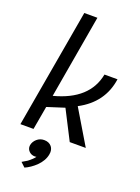

<svg xmlns="http://www.w3.org/2000/svg" viewBox="-167 -759 760 1046"><g transform="rotate(20 213.0 -236.5)"><path d="M392 0H299L213 -168L113 -136L89 0H13L133 -688H209L125.5 -205Q321.5 -256 351 -410.5H426.5Q406.5 -269.5 273 -199ZM114.5 215 89 191Q104 183 118.5 173.5Q146.5 152 156 137.5L147 138.5Q127 138.5 114 126Q101 113.5 101 97L101.5 89.5Q105.5 68 123.2 52.5Q141 37 165 37Q193 37 208 55Q219 68.5 219 88L217.5 101.5Q211 138.5 177.5 172Q147.5 200.5 114.5 215Z"/></g></svg>

Font: Lucymar Sans
Style: Italic
Weight: 400
Italic angle: -10°
Foundry: The League of Moveable Type (original font) / Main changes by Cristiano Sobral with portions from Mirco Monsees
Version: Version 2.00;August 30, 2020;FontCreator 13.0.0.2681 64-bit